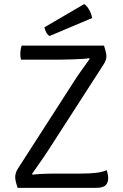

<svg xmlns="http://www.w3.org/2000/svg" viewBox="-20 -902 592 922"><path d="M334 -509Q350 -534.5 369.2 -561.2Q388.5 -588 411 -619.5L408 -622.5Q399 -620.5 377.2 -619.2Q355.5 -618 329.8 -617Q304 -616 282.2 -615.8Q260.5 -615.5 251 -615.5H81Q77.5 -628 77.5 -642Q77.5 -662.5 84 -683H479.5Q487 -658.5 489 -648Q491 -637.5 491 -630.5Q491 -615 479 -595L212.5 -181.5Q195.5 -155 174.2 -124.8Q153 -94.5 133.5 -66.5L136.5 -63.5Q168 -66.5 195.2 -67.5Q222.5 -68.5 241 -68.5H371.5Q412.5 -68.5 442.5 -72.2Q472.5 -76 492.5 -85Q495.5 -76 497.5 -65.8Q499.5 -55.5 499.5 -45.5Q499.5 -24.5 487 -12.2Q474.5 0 442.5 0H64.5Q56.5 -25 54.8 -34.8Q53 -44.5 53 -51.5Q53 -60 55.8 -70Q58.5 -80 64.5 -90ZM384.5 -882.5Q398 -873.5 408.5 -854.5Q419 -835.5 422.5 -815.5L217.5 -729Q207.5 -736 201.2 -748.2Q195 -760.5 193.5 -771Z"/></svg>

Font: Signika SC Light
Style: Regular
Weight: 300
Designer: Anna Giedryś
Foundry: Anna Giedryś
Version: Version 2.000; ttfautohint (v1.8.3) -l 8 -r 50 -G 200 -x 9 -